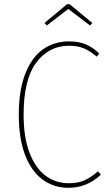

<svg xmlns="http://www.w3.org/2000/svg" viewBox="-20 -889 525 919"><path d="M455 -633 443 -618Q411 -645 381.5 -657.5Q352 -670 311 -670Q213 -670 153 -588.5Q93 -507 93 -340Q93 -232 121 -158.5Q149 -85 197.5 -48.5Q246 -12 309 -12Q355 -12 386 -26.5Q417 -41 449 -69L463 -53Q396 10 308 10Q238 10 184 -29.5Q130 -69 100 -147.5Q70 -226 70 -340Q70 -457 101 -536Q132 -615 186 -653Q240 -691 310 -691Q357 -691 391 -676.5Q425 -662 455 -633ZM204 -767 193 -779 301 -869H313L422 -779L411 -767L307 -846Z"/></svg>

Font: Fira Sans Condensed Thin
Style: Regular
Weight: 250
Width: 3
Designer: Carrois Corporate & Edenspiekermann AG
Foundry: Carrois Corporate GbR & Edenspiekermann AG
Version: Version 4.203